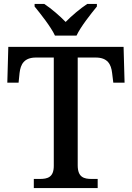

<svg xmlns="http://www.w3.org/2000/svg" viewBox="-20 -951 666 971"><path d="M258 -771H367C388 -816 439 -880 470 -918V-931H421C386 -908 342 -871 312 -840C282 -871 239 -908 204 -931H155V-918C186 -880 237 -816 258 -771ZM151 0H474V-46H444C405 -46 373 -54 373 -115V-660H464C524 -660 542 -626 547 -582L553 -533H610L605 -714H22L17 -533H74L79 -582C84 -626 102 -660 162 -660H252V-112C252 -54 220 -46 181 -46H151Z"/></svg>

Font: Noto Naskh Arabic UI Medium
Style: Regular
Weight: 500
Designer: Monotype Design Team, David Williams, Mohamad Dakak and Nizar Qandah
Foundry: Monotype Imaging Inc.
Version: Version 2.014